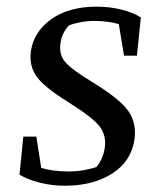

<svg xmlns="http://www.w3.org/2000/svg" viewBox="-20 -561 491 591"><path d="M263.7 -308.6Q350.1 -255.9 375.5 -218.5Q400.9 -181.2 394 -132.3Q384.3 -64.5 325.4 -26.9Q266.6 10.7 179.7 10.7Q139.2 10.7 102.1 1.2Q64.9 -8.3 40 -23.4L51.8 -140.6H91.8L106.9 -44.4Q123 -39.1 145.5 -36.1Q168 -33.2 192.4 -33.2Q215.8 -33.2 238.8 -37.4Q261.7 -41.5 276.9 -46.9Q285.6 -57.1 292.7 -72.3Q299.8 -87.4 302.7 -107.4Q307.6 -141.6 288.6 -169.2Q269.5 -196.8 189.5 -247.1Q113.8 -293.9 91.3 -327.4Q68.8 -360.8 75.2 -404.3Q84.5 -463.9 138.2 -502.2Q191.9 -540.5 277.8 -540.5Q316.9 -540.5 353 -531.7Q389.2 -522.9 413.6 -507.3L401.4 -389.6H361.8L345.7 -486.8Q332 -491.2 311.5 -493.9Q291 -496.6 270 -496.6Q248.5 -496.6 227.1 -492.4Q205.6 -488.3 192.4 -482.9Q182.1 -472.2 175.5 -459Q168.9 -445.8 166.5 -430.7Q160.6 -393.6 180.4 -370.4Q200.2 -347.2 263.7 -308.6Z"/></svg>

Font: Noticia Text
Style: Italic
Weight: 400
Italic angle: -8°
Designer: JM Sole
Foundry: JM Sole
Version: Version 1.003